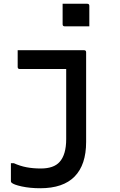

<svg xmlns="http://www.w3.org/2000/svg" viewBox="-20 -801 640 1021"><path d="M427 -534Q438 -534 438 -523V-46Q438 75 377 137.5Q316 200 194 200Q140 200 96 190.5Q52 181 41 170Q38 167 38 162V67H54Q87 82 121.5 88.5Q156 95 197 95Q266 95 297 60Q332 21 332 -61V-434H85Q74 -434 74 -445V-534ZM313 -781H444Q455 -781 455 -770V-661H324Q313 -661 313 -672Z"/></svg>

Font: Recursive Mn Lnr St Med
Style: Regular
Weight: 500
Monospace: yes
Version: Version 1.079;hotconv 1.0.112;makeotfexe 2.5.65598; ttfautoh